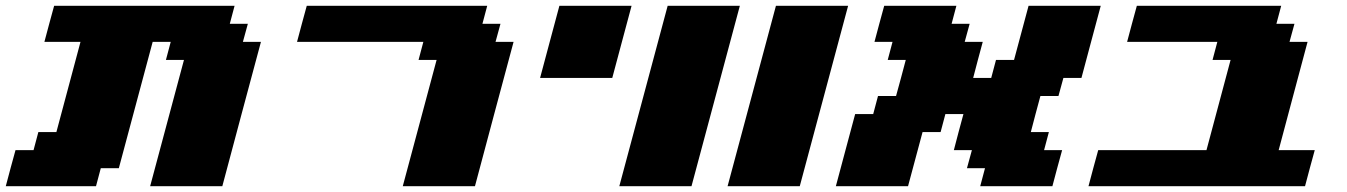

<svg xmlns="http://www.w3.org/2000/svg" viewBox="-20 -645 4665 665"><path d="M500 0H750Q772 -83 816.7 -250Q861.3 -417 883.8 -500H821.3L838.4 -562.5H775.9L792.5 -625H167.5Q161.6 -604 150.4 -562.3Q139.2 -520.5 133.8 -500H258.8L175.3 -187.5H112.8L96.2 -125H33.7Q27.8 -104 16.6 -62.5Q5.4 -21 0 0H312.5L329.1 -62.5H391.6L508.8 -500H571.3L554.7 -437.5H617.2Z M1375 0H1625Q1647 -83 1691.7 -250Q1736.3 -417 1758.8 -500H1696.3L1713.4 -562.5H1650.9L1667.5 -625H1042.5Q1036.6 -604 1025.4 -562.3Q1014.2 -520.5 1008.8 -500H1446.3L1429.7 -437.5H1492.2Z M1850.6 -375H2100.6Q2111.8 -416.5 2134 -500Q2156.2 -583.5 2167.5 -625H1917.5Q1906.2 -583.5 1884 -500Q1861.8 -416.5 1850.6 -375Z M2125 0H2375Q2402.8 -104 2458.7 -312.3Q2514.6 -520.5 2542.5 -625H2292.5Q2264.6 -520.5 2208.7 -312.3Q2152.8 -104 2125 0Z M2500 0H2750Q2777.8 -104 2833.7 -312.3Q2889.6 -520.5 2917.5 -625H2667.5Q2639.6 -520.5 2583.7 -312.3Q2527.8 -104 2500 0Z M3375 0H3625Q3630.4 -21 3641.6 -62.5Q3652.8 -104 3658.7 -125H3596.2L3612.8 -187.5H3550.3Q3555.7 -208.5 3566.7 -250.2Q3577.6 -292 3583.5 -312.5H3646L3663.1 -375H3725.6Q3736.8 -416.5 3759 -500Q3781.2 -583.5 3792.5 -625H3542.5L3492.2 -437.5H3429.7L3413.1 -375H3350.6Q3356 -395.5 3366.9 -437.3Q3377.9 -479 3383.8 -500H3321.3L3338.4 -562.5H3275.9L3292.5 -625H3042.5Q3036.6 -604 3025.4 -562.3Q3014.2 -520.5 3008.8 -500H3071.3L3054.7 -437.5H3117.2Q3111.8 -417 3100.6 -375Q3089.4 -333 3083.5 -312.5H3021L3004.4 -250H2941.9Q2930.7 -208 2908.4 -125Q2886.2 -42 2875 0H3125L3175.3 -187.5H3237.8L3254.4 -250H3316.9Q3311 -229 3300 -187.3Q3289.1 -145.5 3283.7 -125H3346.2L3329.1 -62.5H3391.6Z M3750 0H4500Q4505.4 -21 4516.6 -62.5Q4527.8 -104 4533.7 -125H4408.7Q4425.3 -187.5 4458.7 -312.5Q4492.2 -437.5 4508.8 -500H4446.3L4463.4 -562.5H4400.9L4417.5 -625H3917.5Q3911.6 -604 3900.4 -562.3Q3889.2 -520.5 3883.8 -500H4196.3L4179.7 -437.5H4242.2L4158.7 -125H3783.7Q3777.8 -104 3766.6 -62.5Q3755.4 -21 3750 0Z"/></svg>

Font: Faithful 32x
Style: BoldOblique
Weight: 400
Foundry: Faithful Resource Pack
Version: Version 1.0; January 27, 2023